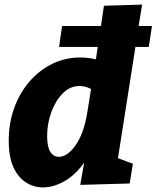

<svg xmlns="http://www.w3.org/2000/svg" viewBox="-20 -801 681 835"><path d="M167 14Q127 14 93 -7.5Q59 -29 38.5 -73.5Q18 -118 18 -190Q18 -265 41.5 -330.5Q65 -396 107.5 -445.5Q150 -495 206.5 -523Q263 -551 329 -551Q363 -551 397 -543L405 -597H237L250 -688H419L432 -776L598 -781L583 -688H641L627 -597H569L493 -113L558 -89L544 -3L329 3L346 -94Q309 -41 261 -13.5Q213 14 167 14ZM236 -119Q273 -119 308.5 -169Q344 -219 359 -308L376 -414Q351 -427 326 -427Q285 -427 253.5 -395.5Q222 -364 203.5 -314Q185 -264 185 -209Q185 -163 198.5 -141Q212 -119 236 -119Z"/></svg>

Font: Bitter ExtraBold
Style: Italic
Weight: 800
Italic angle: -9°
Designer: Sol Matas, and Bitter project Authors
Foundry: Sol Matas
Version: Version 2.001